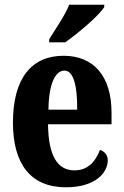

<svg xmlns="http://www.w3.org/2000/svg" viewBox="-20 -786 525 816"><path d="M189 -619V-606H257C313 -645 402 -721 423 -756V-766H274C257 -721 215 -662 189 -619ZM260 10C387 10 438 -53 438 -105C438 -128 423 -143 405 -149C386 -100 354 -62 297 -62C224 -62 186 -123 184 -258H454V-307C454 -465 376 -549 250 -549C114 -549 35 -453 35 -265C35 -91 109 10 260 10ZM308 -320H186C187 -427 214 -486 254 -486C292 -486 309 -423 308 -320Z"/></svg>

Font: Noto Serif Thai ExtraCondensed ExtraBold
Style: Regular
Weight: 800
Width: 2
Designer: Monotype Design Team
Foundry: Monotype Imaging Inc.
Version: Version 2.002